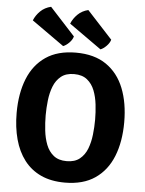

<svg xmlns="http://www.w3.org/2000/svg" viewBox="-62 -984 790 1048"><g transform="rotate(5 333.0 -460.0)"><path d="M197 -342Q197 -301.5 201.8 -259.5Q206.5 -217.5 220.2 -182Q234 -146.5 261 -124.8Q288 -103 332.5 -103Q377 -103 404 -124.8Q431 -146.5 444.8 -182Q458.5 -217.5 463.2 -259.5Q468 -301.5 468 -342Q468 -382.5 463.2 -424.2Q458.5 -466 444.8 -501.2Q431 -536.5 404 -558.2Q377 -580 332.5 -580Q288 -580 261 -558.2Q234 -536.5 220.2 -501.2Q206.5 -466 201.8 -424.2Q197 -382.5 197 -342ZM38 -342Q38 -448.5 70 -528.5Q102 -608.5 167.2 -653Q232.5 -697.5 332.5 -697.5Q433.5 -697.5 498.8 -652.5Q564 -607.5 595.8 -527.5Q627.5 -447.5 627.5 -342Q627.5 -235.5 595.5 -155.2Q563.5 -75 498.2 -30.2Q433 14.5 332.5 14.5Q257 14.5 201.5 -11.2Q146 -37 109.8 -84.5Q73.5 -132 55.8 -197.5Q38 -263 38 -342ZM175 -935 313 -784.5Q308 -766 291.5 -749.5Q275 -733 259 -727L82 -852.5Q93.5 -881 117 -904Q140.5 -927 175 -935ZM379 -935 517.5 -784.5Q512.5 -766.5 496 -749.8Q479.5 -733 463.5 -727L286.5 -852.5Q298 -881 321.5 -904Q345 -927 379 -935Z"/></g></svg>

Font: Signika Negative
Style: Bold
Weight: 700
Designer: Anna Giedry
Foundry: Anna Giedry
Version: Version 2.001